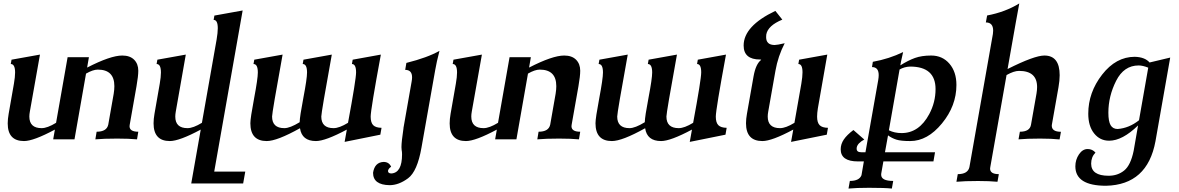

<svg xmlns="http://www.w3.org/2000/svg" viewBox="-20 -802 6787 1105"><path d="M118.2 9.8Q24.4 9.8 24.4 -91.8Q24.4 -116.2 29.8 -147L60.1 -320.3Q66.9 -359.4 66.9 -384.8Q66.9 -433.6 42 -433.6L46.4 -458.5L210 -487.8L151.9 -160.2Q148.9 -144.5 148.9 -131.3Q148.9 -64.5 219.7 -64.5Q252.4 -64.5 302.7 -95.2L369.1 -472.7H491.7L481.4 -413.1Q616.2 -482.4 683.6 -482.4Q728 -482.4 752 -458.3Q775.9 -434.1 775.9 -395Q775.9 -364.3 765.6 -305.7L726.6 -84.5L725.6 -75.7Q725.6 -43.9 775.9 -43.9L768.6 0Q722.7 -4.4 654.3 -4.4Q575.2 -4.4 528.8 0L536.1 -43.9Q594.2 -43.9 603 -84.5L634.3 -262.2Q638.2 -286.1 638.2 -306.2Q638.2 -401.4 543 -401.4Q515.1 -401.4 475.1 -378.4L408.7 0H286.1L295.9 -56.2Q172.9 9.8 118.2 9.8Z M1379.4 253.9H1080.6L1135.3 -56.2Q1012.2 9.8 957.5 9.8Q863.8 9.8 863.8 -92.3Q863.8 -116.7 869.1 -147L899.4 -320.3Q906.2 -359.4 906.2 -384.8Q906.2 -433.6 881.3 -433.6L885.7 -458.5L1049.3 -487.8L991.7 -160.2Q988.8 -144 988.8 -130.9Q988.8 -64.5 1059.1 -64.5Q1091.8 -64.5 1142.1 -95.2L1226.6 -574.2Q1233.4 -613.8 1233.4 -639.6Q1233.4 -687.5 1209.5 -687.5L1213.9 -712.4L1376.5 -741.7L1212.9 185.5H1391.6Z M1963.4 14.6 1976.1 -56.2Q1852.5 9.8 1798.3 9.8Q1717.3 9.8 1706.5 -64Q1574.2 9.8 1515.1 9.8Q1420.9 9.8 1420.9 -92.8Q1420.9 -122.1 1442.4 -235.8Q1463.9 -349.6 1463.9 -384.8Q1463.9 -433.6 1439 -433.6L1443.4 -458.5L1606.4 -487.8Q1545.9 -154.3 1545.9 -131.3Q1545.9 -64.5 1616.7 -64.5Q1648.9 -64.5 1704.6 -98.6Q1705.1 -130.4 1726.1 -240Q1747.1 -349.6 1747.1 -384.8Q1747.1 -433.6 1722.2 -433.6L1726.6 -458.5L1889.6 -487.8Q1829.1 -154.3 1829.1 -131.3Q1829.1 -64.5 1899.9 -64.5Q1932.6 -64.5 1982.9 -95.2Q2029.3 -345.2 2029.3 -385.7Q2029.3 -433.6 2005.4 -433.6L2009.8 -458.5L2171.9 -487.8Q2113.3 -170.9 2113.3 -130.9Q2113.3 -96.2 2127.9 -81.5Q2142.6 -66.9 2175.8 -66.4L2168.9 -26.9Z M2222.2 263.7Q2127 262.2 2127 192.4Q2136.2 132.3 2187.5 129.9Q2218.8 129.9 2231 157.7Q2215.8 167.5 2212.9 181.2Q2212.9 196.3 2232.9 196.3Q2293.9 191.9 2293.9 86.4Q2293.9 71.8 2291.5 60.5Q2290.5 55.2 2290.5 44.9Q2290.5 13.2 2302.2 -64H2301.8L2349.1 -333Q2351.6 -346.2 2351.6 -356.9Q2351.6 -399.9 2312 -399.9L2318.8 -439.9Q2439.9 -470.2 2509.3 -509.3Q2492.2 -443.8 2484.9 -399.9L2405.8 46.9Q2381.8 184.6 2328.4 224.1Q2274.9 263.7 2222.2 263.7Z M2661.6 9.8Q2567.9 9.8 2567.9 -91.8Q2567.9 -116.2 2573.2 -147L2603.5 -320.3Q2610.4 -359.4 2610.4 -384.8Q2610.4 -433.6 2585.4 -433.6L2589.8 -458.5L2753.4 -487.8L2695.3 -160.2Q2692.4 -144.5 2692.4 -131.3Q2692.4 -64.5 2763.2 -64.5Q2795.9 -64.5 2846.2 -95.2L2912.6 -472.7H3035.2L3024.9 -413.1Q3159.7 -482.4 3227.1 -482.4Q3271.5 -482.4 3295.4 -458.3Q3319.3 -434.1 3319.3 -395Q3319.3 -364.3 3309.1 -305.7L3270 -84.5L3269 -75.7Q3269 -43.9 3319.3 -43.9L3312 0Q3266.1 -4.4 3197.8 -4.4Q3118.7 -4.4 3072.3 0L3079.6 -43.9Q3137.7 -43.9 3146.5 -84.5L3177.7 -262.2Q3181.6 -286.1 3181.6 -306.2Q3181.6 -401.4 3086.4 -401.4Q3058.6 -401.4 3018.6 -378.4L2952.1 0H2829.6L2839.4 -56.2Q2716.3 9.8 2661.6 9.8Z M3949.7 14.6 3962.4 -56.2Q3838.9 9.8 3784.7 9.8Q3703.6 9.8 3692.9 -64Q3560.5 9.8 3501.5 9.8Q3407.2 9.8 3407.2 -92.8Q3407.2 -122.1 3428.7 -235.8Q3450.2 -349.6 3450.2 -384.8Q3450.2 -433.6 3425.3 -433.6L3429.7 -458.5L3592.8 -487.8Q3532.2 -154.3 3532.2 -131.3Q3532.2 -64.5 3603 -64.5Q3635.3 -64.5 3690.9 -98.6Q3691.4 -130.4 3712.4 -240Q3733.4 -349.6 3733.4 -384.8Q3733.4 -433.6 3708.5 -433.6L3712.9 -458.5L3876 -487.8Q3815.4 -154.3 3815.4 -131.3Q3815.4 -64.5 3886.2 -64.5Q3918.9 -64.5 3969.2 -95.2Q4015.6 -345.2 4015.6 -385.7Q4015.6 -433.6 3991.7 -433.6L3996.1 -458.5L4158.2 -487.8Q4099.6 -170.9 4099.6 -130.9Q4099.6 -96.2 4114.3 -81.5Q4128.9 -66.9 4162.1 -66.4L4155.3 -26.9Z M4532.7 14.6 4545.4 -56.2Q4422.4 9.8 4367.7 9.8Q4273.4 9.8 4273.4 -92.8Q4273.4 -117.2 4278.8 -147L4316.9 -362.8Q4329.6 -434.1 4360.8 -457.5Q4360.8 -459.5 4354.5 -459.5Q4259.8 -459.5 4259.8 -540Q4259.8 -652.3 4442.4 -739.3L4482.4 -689Q4399.4 -654.8 4390.1 -603.5L4389.2 -588.4Q4389.2 -543 4438.5 -543Q4452.1 -543 4496.1 -553.2Q4457.5 -478.5 4442.9 -395L4401.4 -160.2Q4398.4 -144.5 4398.4 -131.3Q4398.4 -64.5 4469.2 -64.5Q4502 -64.5 4552.2 -95.2L4591.8 -320.3Q4598.6 -359.9 4598.6 -385.7Q4598.6 -433.6 4574.7 -433.6L4579.1 -458.5L4741.2 -487.8L4687 -178.7Q4682.6 -151.4 4682.6 -130.9Q4682.6 -96.2 4697.3 -81.5Q4711.9 -66.9 4745.1 -66.4L4738.3 -26.9Z M5168.9 -36.1Q5269.5 -36.1 5328.1 -145.5Q5364.3 -213.4 5364.3 -289.1Q5364.3 -418.9 5217.8 -418.9Q5183.6 -417.5 5157.2 -401.9L5095.7 -52.2Q5127.9 -36.1 5168.9 -36.1ZM5112.8 283.2Q5073.7 278.8 4981.4 278.8Q4909.2 278.8 4863.3 283.2L4871.1 239.3Q4925.3 239.3 4938 206.5L4951.7 127H4917.5Q4818.4 127 4818.4 57.1Q4818.4 27.3 4836.2 1Q4854 -25.4 4891.6 -53.7L4954.1 1Q4915 22 4910.6 47.4L4910.2 53.7Q4910.2 74.2 4936.5 74.2H4960.9L5034.2 -340.3Q5037.1 -356.9 5037.1 -369.6Q5037.1 -416 4998.5 -416L5003.4 -446.3Q5097.7 -463.4 5177.7 -502.4L5165.5 -447.8L5161.6 -425.8Q5206.1 -454.1 5245.4 -468.3Q5284.7 -482.4 5338.9 -482.4Q5403.8 -482.4 5444.1 -435.5Q5484.4 -388.7 5484.4 -313Q5484.4 -192.9 5401.1 -91.6Q5317.9 9.8 5218.3 9.8Q5165 9.8 5139.2 1.7Q5113.3 -6.3 5090.8 -22.9L5073.2 74.2H5361.3L5352.1 127H5064L5051.8 196.3L5051.3 203.6Q5051.3 239.3 5120.6 239.3Z M5720.7 244.1Q5675.8 239.7 5608.9 239.7Q5531.2 239.7 5484.4 244.1L5492.2 200.2Q5549.8 200.2 5559.1 160.2L5694.3 -606.4Q5695.8 -616.7 5695.8 -625.5Q5695.8 -672.9 5653.8 -672.9L5661.1 -712.9Q5765.1 -732.4 5846.2 -782.2L5826.2 -672.9L5778.8 -404.8Q5933.1 -482.4 5990.7 -482.4Q6078.6 -482.4 6078.6 -369.1Q6078.6 -338.4 6071.8 -299.8L6033.7 -84L6033.2 -78.6Q6033.2 -43.9 6085.9 -43.5L6078.1 0.5Q6032.7 -4.4 5965.8 -4.4Q5888.2 -4.4 5841.8 0L5849.6 -43.9Q5906.7 -43.9 5913.6 -84L5945.3 -263.7Q5948.7 -284.2 5948.7 -301.3Q5948.7 -394 5844.7 -394Q5815.4 -394 5772.9 -370.1L5679.2 160.2L5678.2 168.5Q5678.2 200.2 5728.5 200.2Z M6412.1 -59.6Q6478 -64.5 6535.2 -109.9L6588.4 -412.6Q6556.6 -425.3 6533.2 -425.3Q6448.2 -425.3 6403.6 -336.9Q6358.9 -248.5 6358.9 -153.3Q6358.9 -103.5 6371.8 -81.5Q6384.8 -59.6 6412.1 -59.6ZM6345.7 267.1Q6168.9 267.1 6168.9 155.3Q6168.9 117.2 6189.7 86.4Q6210.4 55.7 6239.7 55.7Q6267.1 55.7 6284.7 76.2Q6259.8 101.6 6259.8 139.6Q6259.8 209.5 6360.4 209.5Q6412.6 209.5 6450 179.2Q6487.3 148.9 6504.4 65.9L6529.8 -80.1Q6439.5 7.8 6363.3 7.8Q6310.5 7.8 6276.9 -34.2Q6243.2 -76.2 6243.2 -147.5Q6243.2 -270 6323 -372.6Q6402.8 -475.1 6510.7 -475.1Q6568.8 -473.6 6596.2 -442.4L6714.8 -470.7L6629.9 11.2Q6583.5 261.7 6345.7 267.1Z"/></svg>

Font: Kelvinch
Style: Bold Italic
Weight: 700
Italic angle: -10°
Designer: Paul James Miller
Foundry: High-Logic / Made with FontCreator
Version: Version 3.30 September 23, 2016